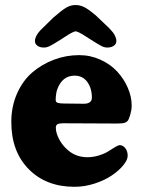

<svg xmlns="http://www.w3.org/2000/svg" viewBox="-20 -717 561 754"><path d="M220.7 -563Q187.5 -542 175.5 -536.1Q163.6 -530.3 152.3 -530.3Q136.7 -530.3 127 -537.4Q117.2 -544.4 117.2 -555.7Q117.2 -574.7 138.2 -597.7L189 -647.5Q220.7 -675.3 238.8 -686.3Q256.8 -697.3 276.9 -697.3Q295.9 -697.3 313.7 -687.5Q331.5 -677.7 356 -656.7L409.2 -606Q418.9 -595.7 423.8 -589.4Q428.7 -583 432.9 -573.7Q437 -564.5 437 -555.7Q437 -544.4 427 -537.4Q417 -530.3 401.4 -530.3Q390.1 -530.3 378.7 -536.1Q367.2 -542 334 -563Q328.6 -566.4 317.9 -573.2Q307.1 -580.1 302.5 -583Q297.9 -585.9 290.5 -589.4Q283.2 -592.8 276.9 -594.2Q271 -592.8 263.9 -589.4Q256.8 -585.9 252 -583Q247.1 -580.1 236.8 -573.5Q226.6 -566.9 220.7 -563ZM291 -500.5Q335.4 -500.5 374.8 -482.4Q414.1 -464.4 440.4 -435.8Q466.8 -407.2 481.9 -372.1Q497.1 -336.9 497.1 -302.7Q497.1 -286.1 492.2 -269Q487.3 -252 483.4 -245.1Q478.5 -237.8 470 -234.9Q461.4 -231.9 438 -231.9L227.5 -232.9Q211.9 -232.9 205.6 -229Q199.2 -225.1 199.2 -215.8Q199.2 -203.1 203.6 -190.4Q216.8 -152.3 248.3 -126Q279.8 -99.6 323.2 -99.6Q346.7 -99.6 369.6 -106.9Q392.6 -114.3 406.2 -123.3Q419.9 -132.3 432.4 -139.6Q444.8 -147 450.2 -147Q462.4 -147 471.9 -135.3Q481.4 -123.5 481.4 -105.5Q481.4 -88.9 464.1 -67.9Q446.8 -46.9 419.2 -28.1Q391.6 -9.3 352.1 3.7Q312.5 16.6 272.5 16.6Q161.1 16.6 92.8 -52.7Q24.4 -122.1 24.4 -237.8Q24.4 -298.8 46.9 -349.6Q69.3 -400.4 106.9 -432.6Q144.5 -464.8 192.1 -482.7Q239.7 -500.5 291 -500.5ZM310.1 -309.6Q324.7 -309.6 332.8 -315.7Q340.8 -321.8 340.8 -333Q340.8 -370.6 322.8 -395.3Q304.7 -419.9 272.9 -419.9Q224.6 -419.9 204.6 -365.7Q198.7 -347.2 198.7 -324.2Q198.7 -315.9 206.5 -313.2Q214.4 -310.5 231.4 -310.5Z"/></svg>

Font: Cooper* ExtraBold
Style: Regular
Weight: 800
Designer: Owen Earl
Foundry: indestructible type*
Version: Version 0.001